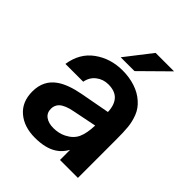

<svg xmlns="http://www.w3.org/2000/svg" viewBox="-215 -887 1022 1022"><g transform="rotate(45 295.5 -376.0)"><path d="M39 -154Q39 -238 103 -282Q149 -314 234 -330L401 -361Q399 -413 374 -440Q349 -467 299 -467Q260 -467 230.5 -444Q201 -421 194 -382H60Q74 -475 142 -524Q210 -573 300 -573Q351 -573 395 -558.5Q439 -544 470 -516Q501 -489 515 -453Q529 -417 532.5 -381Q536 -345 536 -292V0H401V-76Q380 -39 350 -20Q303 11 223 11Q141 11 90 -32.5Q39 -76 39 -154ZM328 -111Q370 -132 386 -167Q402 -202 404 -262L270 -235Q216 -225 192 -203Q174 -185 174 -159Q174 -128 196.5 -111.5Q219 -95 256 -95Q296 -95 328 -111ZM347 -615H243L358 -763H497Z"/></g></svg>

Font: Open Sauce One
Style: Bold
Weight: 700
Designer: Alfredo Marco Pradil
Foundry: Creative Sauce Fz LLC
Version: Version 1.477